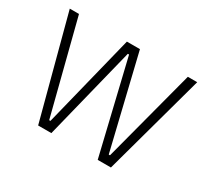

<svg xmlns="http://www.w3.org/2000/svg" viewBox="-131 -872 1176 1083"><g transform="rotate(30 457.0 -330.0)"><path d="M217 0 42 -660H102L256 -57H264L414 -660H499L644 -57H652L811 -660H872L691 0H605L461 -603H453L303 0Z"/></g></svg>

Font: Bricolage Grotesque 12pt ExtraLight
Style: Regular
Weight: 200
Designer: Mathieu Triay
Foundry: Atelier Triay
Version: Version 1.001; ttfautohint (v1.8.4.7-5d5b);gftools[0.9.33.de